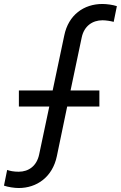

<svg xmlns="http://www.w3.org/2000/svg" viewBox="-58 -777 608 966"><path d="M457 -757C365 -757 286 -703 265 -597L207 -322H37V-241H190L139 0C127 58 86 87 36 87C11 87 -8 83 -22 78L-38 157C-18 164 14 169 36 169C127 169 206 114 228 9L280 -241H442V-322H297L353 -588C365 -646 407 -675 458 -675C474 -675 500 -671 514 -667L530 -746C510 -753 478 -757 457 -757Z"/></svg>

Font: Plus Jakarta Text
Style: Italic
Weight: 400
Italic angle: -12°
Designer: Gumpita Rahayu
Foundry: Tokotype Studio
Version: Version 1.000;hotconv 1.0.109;makeotfexe 2.5.65596